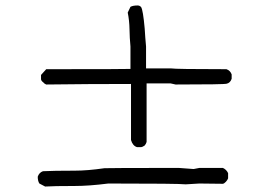

<svg xmlns="http://www.w3.org/2000/svg" viewBox="-20 -731 991 702"><path d="M496 -193H481Q465 -198 459 -219V-424Q303 -424 149 -422Q143 -424 138 -430Q131 -435 130 -441V-457L149 -478Q449 -478 457 -479V-561Q454 -592 453.5 -624Q453 -656 447 -685L457 -706Q466 -711 483 -711Q491 -711 496 -705Q503 -694 509 -627Q511 -593 514 -561V-481H604Q622 -478 808 -478Q822 -473 827 -459V-443Q822 -428 809 -425Q801 -422 622 -422L604 -426H516V-212Q514 -205 509 -199Q500 -193 496 -193ZM145 -49 124 -60Q118 -69 118 -85Q123 -100 137 -105Q176 -107 253 -107Q300 -107 362 -116Q376 -117 634 -117L688 -113L709 -117H795Q808 -111 814 -98V-79Q812 -73 806 -66.5Q800 -60 795 -59L709 -60L659 -57Q634 -60 376 -60Q305 -51 253 -51Q176 -51 145 -49Z"/></svg>

Font: Yozai
Style: Regular
Weight: 400
Designer: LXGW / Y.OzVox
Foundry: LXGW / Y.OzVox
Version: Version 0.861;October 22, 2024